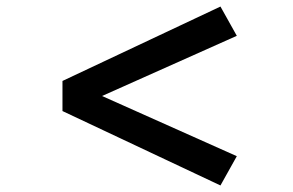

<svg xmlns="http://www.w3.org/2000/svg" viewBox="-20 -553 897 587"><path d="M654 -533 704 -443.5 292 -259.5 704 -75.5 654 14 171 -213.5V-305.5Z"/></svg>

Font: Trispace SemiExpanded SemiBold
Style: Regular
Weight: 600
Width: 6
Designer: Tyler Finck
Foundry: Etcetera Type Company
Version: Version 1.210; ttfautohint (v1.8.3)